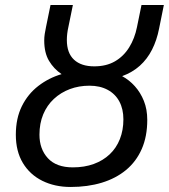

<svg xmlns="http://www.w3.org/2000/svg" viewBox="-20 -734 672 764"><path d="M261 10Q198 10 148.5 -14.5Q99 -39 71 -85.5Q43 -132 43 -198Q43 -263 67 -311.5Q91 -360 132.5 -392Q174 -424 225 -439Q194 -460 175 -492Q156 -524 156 -573Q156 -586 158 -599Q160 -612 163 -626L181 -714H270L252 -626Q249 -613 247.5 -600Q246 -587 246 -575Q246 -523 274.5 -496.5Q303 -470 355 -470Q403 -470 437.5 -490Q472 -510 494 -545.5Q516 -581 525 -626L543 -714H632L613 -620Q604 -574 585 -536.5Q566 -499 536.5 -472.5Q507 -446 466 -431Q494 -416 516.5 -391Q539 -366 552.5 -332.5Q566 -299 566 -257Q566 -191 544 -141Q522 -91 481.5 -57.5Q441 -24 385 -7Q329 10 261 10ZM270 -68Q316 -68 353 -81.5Q390 -95 416.5 -120Q443 -145 457 -180.5Q471 -216 471 -259Q471 -300 455 -330Q439 -360 408.5 -376.5Q378 -393 336 -393Q294 -393 258 -379.5Q222 -366 194.5 -340.5Q167 -315 152 -279Q137 -243 137 -198Q137 -141 170.5 -104.5Q204 -68 270 -68Z"/></svg>

Font: Noto Sans Display
Style: Italic
Weight: 400
Italic angle: -12°
Designer: Monotype Design Team
Foundry: Monotype Imaging Inc.
Version: Version 2.003